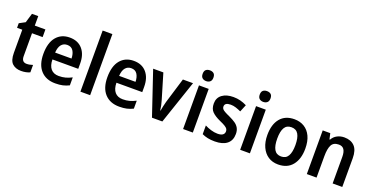

<svg xmlns="http://www.w3.org/2000/svg" viewBox="-28 -1497 4352 2244"><g transform="rotate(20 2148.0 -375.0)"><path d="M266 -90Q286 -90 305 -94Q324 -98 342 -104V-12Q322 -2 293.5 4Q265 10 233 10Q165 10 124 -27.5Q83 -65 83 -160V-448H18V-505L91 -544L126 -661H204V-543H336V-448H204V-163Q204 -90 266 -90Z M638 -552Q740 -552 797 -486Q854 -420 854 -307V-242H533Q534 -165 568.5 -125Q603 -85 667 -85Q712 -85 749.5 -95Q787 -105 828 -126V-27Q790 -8 750.5 1Q711 10 658 10Q542 10 476.5 -62Q411 -134 411 -267Q411 -406 472 -479Q533 -552 638 -552ZM639 -461Q594 -461 566.5 -428Q539 -395 535 -328H739Q738 -386 714 -423.5Q690 -461 639 -461Z M1090 0H969V-760H1090Z M1434 -552Q1536 -552 1593 -486Q1650 -420 1650 -307V-242H1329Q1330 -165 1364.5 -125Q1399 -85 1463 -85Q1508 -85 1545.5 -95Q1583 -105 1624 -126V-27Q1586 -8 1546.5 1Q1507 10 1454 10Q1338 10 1272.5 -62Q1207 -134 1207 -267Q1207 -406 1268 -479Q1329 -552 1434 -552ZM1435 -461Q1390 -461 1362.5 -428Q1335 -395 1331 -328H1535Q1534 -386 1510 -423.5Q1486 -461 1435 -461Z M1859 0 1676 -543H1803L1895 -234Q1904 -205 1911 -172Q1918 -139 1921 -112H1925Q1928 -135 1935.5 -167Q1943 -199 1951 -230L2046 -543H2172L1988 0Z M2307 -752Q2337 -752 2355.5 -736.5Q2374 -721 2374 -685Q2374 -650 2355 -634Q2336 -618 2307 -618Q2278 -618 2259 -634Q2240 -650 2240 -685Q2240 -721 2258.5 -736.5Q2277 -752 2307 -752ZM2367 -543V0H2246V-543Z M2846 -156Q2846 -75 2793 -32.5Q2740 10 2642 10Q2592 10 2554 2Q2516 -6 2482 -22V-130Q2516 -112 2559 -99Q2602 -86 2642 -86Q2686 -86 2706.5 -102Q2727 -118 2727 -145Q2727 -162 2719 -175Q2711 -188 2688 -202.5Q2665 -217 2619 -237Q2552 -267 2516.5 -302.5Q2481 -338 2481 -404Q2481 -475 2533.5 -514Q2586 -553 2673 -553Q2719 -553 2759.5 -542.5Q2800 -532 2840 -512L2803 -422Q2770 -437 2738 -447.5Q2706 -458 2673 -458Q2599 -458 2599 -409Q2599 -392 2608 -380Q2617 -368 2640.5 -354.5Q2664 -341 2707 -322Q2750 -302 2781 -281Q2812 -260 2829 -230Q2846 -200 2846 -156Z M3017 -752Q3047 -752 3065.5 -736.5Q3084 -721 3084 -685Q3084 -650 3065 -634Q3046 -618 3017 -618Q2988 -618 2969 -634Q2950 -650 2950 -685Q2950 -721 2968.5 -736.5Q2987 -752 3017 -752ZM3077 -543V0H2956V-543Z M3667 -272Q3667 -143 3605.5 -66.5Q3544 10 3429 10Q3358 10 3305.5 -24.5Q3253 -59 3224 -122.5Q3195 -186 3195 -272Q3195 -404 3256.5 -478.5Q3318 -553 3432 -553Q3502 -553 3555 -520.5Q3608 -488 3637.5 -425.5Q3667 -363 3667 -272ZM3318 -272Q3318 -183 3345 -136.5Q3372 -90 3431 -90Q3490 -90 3517 -136.5Q3544 -183 3544 -272Q3544 -361 3517 -407Q3490 -453 3431 -453Q3371 -453 3344.5 -407Q3318 -361 3318 -272Z M4052 -553Q4134 -553 4180 -505.5Q4226 -458 4226 -357V0H4106V-330Q4106 -390 4085.5 -421Q4065 -452 4020 -452Q3955 -452 3930.5 -406Q3906 -360 3906 -266V0H3785V-543H3879L3895 -471H3902Q3925 -512 3965 -532.5Q4005 -553 4052 -553Z"/></g></svg>

Font: Noto Sans SemiCondensed SemiBold
Style: Regular
Weight: 600
Width: 4
Designer: Monotype Design Team
Foundry: Monotype Imaging Inc.
Version: Version 2.013; ttfautohint (v1.8.4.7-5d5b)